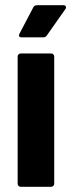

<svg xmlns="http://www.w3.org/2000/svg" viewBox="-20 -720 277 740"><path d="M48 -12V-502Q48 -507 51.5 -510.5Q55 -514 60 -514H177Q182 -514 185.5 -510.5Q189 -507 189 -502V-12Q189 -7 185.5 -3.5Q182 0 177 0H60Q55 0 51.5 -3.5Q48 -7 48 -12ZM55 -590 108 -691Q112 -700 123 -700H224Q231 -700 233.5 -695.5Q236 -691 232 -685L161 -584Q156 -576 147 -576H63Q56 -576 54 -580Q52 -584 55 -590Z"/></svg>

Font: UMi
Style: Bold
Weight: 700
Designer: Peter Middis
Foundry: We Are UMi
Version: Version 1.0